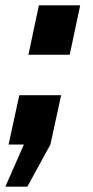

<svg xmlns="http://www.w3.org/2000/svg" viewBox="-25 -539 346 716"><path d="M81 -335 120 -519H274L235 -335ZM-5 157 64 0H7L47 -184H203L163 0L77 157Z"/></svg>

Font: Raleway Black
Style: Italic
Weight: 900
Italic angle: -12°
Designer: Matt McInerney, Pablo Impallari, Rodrigo Fuenzalida
Foundry: Matt McInerney, Pablo Impallari, Rodrigo Fuenzalida
Version: Version 4.101;RELEASE